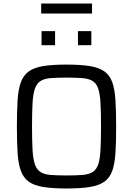

<svg xmlns="http://www.w3.org/2000/svg" viewBox="-20 -1063 757 1091"><path d="M358 8Q278 8 225.5 -0.5Q173 -9 143 -31Q113 -53 98.5 -92.5Q84 -132 80 -193.5Q76 -255 76 -344Q76 -433 80 -494.5Q84 -556 98.5 -595.5Q113 -635 143 -657Q173 -679 225.5 -687.5Q278 -696 358 -696Q438 -696 490.5 -687.5Q543 -679 573.5 -657Q604 -635 618 -595.5Q632 -556 636 -494.5Q640 -433 640 -344Q640 -255 636 -193.5Q632 -132 618 -92.5Q604 -53 573.5 -31Q543 -9 490.5 -0.5Q438 8 358 8ZM358 -66Q413 -66 449 -69Q485 -72 506.5 -85.5Q528 -99 538 -128.5Q548 -158 551 -210Q554 -262 554 -344Q554 -426 551 -478Q548 -530 538 -559.5Q528 -589 506.5 -602.5Q485 -616 449 -619Q413 -622 358 -622Q303 -622 267 -619Q231 -616 210 -602.5Q189 -589 178.5 -559.5Q168 -530 165 -478Q162 -426 162 -344Q162 -262 165 -210Q168 -158 178.5 -128.5Q189 -99 210 -85.5Q231 -72 267 -69Q303 -66 358 -66ZM216 -806V-886H293V-806ZM423 -806V-886H499V-806ZM214 -986V-1043H503V-986Z"/></svg>

Font: Saira
Style: Regular
Weight: 400
Designer: Hector Gatti with collaboration of the Omnibus-Type team
Foundry: Omnibus-Type
Version: Version 1.100; ttfautohint (v1.8.3)